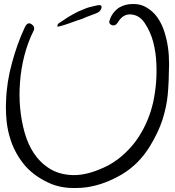

<svg xmlns="http://www.w3.org/2000/svg" viewBox="-20 -908 885 972"><path d="M430.7 -871.1Q444.3 -874 471.7 -880.9Q499 -886.7 493.2 -866.2Q488.3 -847.7 462.9 -838.9Q437.5 -830.1 420.9 -823.2Q408.2 -817.4 395.5 -812.5Q382.8 -807.6 369.1 -803.7Q347.7 -796.9 322.3 -787.1Q297.9 -778.3 275.4 -773.4Q268.6 -771.5 270.5 -779.3Q273.4 -788.1 277.3 -790Q301.8 -806.6 326.2 -822.3Q350.6 -836.9 377.9 -850.6Q390.6 -856.4 404.3 -861.3Q417 -867.2 430.7 -871.1ZM105.5 -769.5Q119.1 -798.8 138.7 -786.1Q159.2 -773.4 150.4 -752.9Q121.1 -695.3 103.5 -627Q85.9 -558.6 81.1 -488.3Q71.3 -357.4 104.5 -237.3Q138.7 -117.2 221.7 -60.5Q276.4 -22.5 352.5 -21.5Q429.7 -20.5 529.3 -71.3Q578.1 -98.6 616.2 -135.7Q654.3 -171.9 682.6 -215.8Q734.4 -295.9 755.9 -392.6Q776.4 -489.3 771.5 -587.9Q769.5 -641.6 755.9 -694.3Q742.2 -748 710.9 -793.9Q684.6 -832 642.6 -835Q601.6 -837.9 576.2 -793.9Q563.5 -774.4 544.9 -781.2Q527.3 -789.1 536.1 -808.6Q543 -829.1 555.7 -844.7Q567.4 -859.4 584 -870.1Q614.3 -887.7 651.4 -887.7Q688.5 -888.7 716.8 -873Q752.9 -853.5 776.4 -820.3Q799.8 -787.1 812.5 -746.1Q835.9 -672.9 835.9 -587.9Q835.9 -584 835.9 -580.1Q835 -491.2 829.1 -427.7Q823.2 -367.2 802.7 -302.7Q782.2 -238.3 737.3 -165Q681.6 -75.2 595.7 -24.4Q508.8 26.4 419.9 40Q389.6 43.9 359.4 43.9Q342.8 43.9 326.2 43Q281.2 39.1 242.2 24.4Q160.2 -9.8 109.4 -66.4Q59.6 -124 35.2 -195.3Q19.5 -241.2 13.7 -292Q9.8 -330.1 9.8 -368.2Q9.8 -381.8 10.7 -395.5Q13.7 -493.2 41 -590.8Q67.4 -688.5 105.5 -769.5Z"/></svg>

Font: Mrs Husband
Style: Regular
Weight: 400
Version: Version 1.0